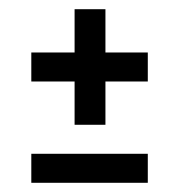

<svg xmlns="http://www.w3.org/2000/svg" viewBox="-20 -557 389 417"><path d="M142 -286V-380H48V-443H142V-537H209V-443H301V-380H209V-286ZM48 -160V-223H301V-160Z"/></svg>

Font: Bricolage Grotesque 12pt Condensed Light
Style: Regular
Weight: 300
Width: 3
Designer: Mathieu Triay
Foundry: Atelier Triay
Version: Version 1.001; ttfautohint (v1.8.4.7-5d5b);gftools[0.9.33.de